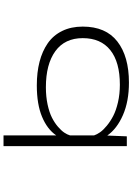

<svg xmlns="http://www.w3.org/2000/svg" viewBox="149 -701 752 1090"><g transform="rotate(90 525.0 -156.0)"><path d="M449 -512Q555.5 -512 633.2 -478Q711 -444 749.5 -389L754 -500H809.5V200H748.5V-99Q713.5 -48 642.5 -18.5Q571.5 11 464.5 11Q390.5 11 330.5 -4.5Q270.5 -20 225.5 -51.2Q180.5 -82.5 155.8 -133Q131 -183.5 131 -249.5Q131 -380.5 215.5 -446.2Q300 -512 449 -512ZM196.5 -249.5Q196.5 -148 270.5 -94.2Q344.5 -40.5 475.5 -40.5Q528.5 -40.5 573.5 -50.2Q618.5 -60 648 -75Q677.5 -90 699.5 -109Q721.5 -128 732.8 -144.8Q744 -161.5 748.5 -177V-314.5Q743.5 -330 731 -348Q718.5 -366 694 -386.2Q669.5 -406.5 638.2 -422.8Q607 -439 560.5 -449.8Q514 -460.5 461 -460.5Q332.5 -460.5 264.5 -406.2Q196.5 -352 196.5 -249.5Z"/></g></svg>

Font: League Mono Extended UltraLight
Style: Regular
Weight: 200
Width: 9
Designer: Tyler Finck
Foundry: The League of Moveable Type / Tyler Finck
Version: Version 2.210